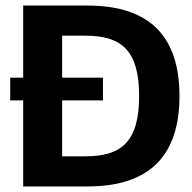

<svg xmlns="http://www.w3.org/2000/svg" viewBox="-20 -670 690 690"><path d="M295 0C525.8 0 625 -119.2 625 -325C625 -530.8 525.8 -650 295 -650H63.3V-390.8H16.7V-309.2H63.3V0ZM350 -309.2V-390.8H203.3V-541.7H286.7C414.2 -541.7 480 -491.7 480 -325C480 -158.3 414.2 -108.3 286.7 -108.3H203.3V-309.2Z"/></svg>

Font: Familjen Grotesk
Style: Bold
Weight: 700
Designer: Anders Wikstroem, Jonas Baeckman, Matilda Gysing, Kristian Moeller
Foundry: Familjen STHLM AB
Version: Version 2.000